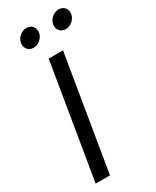

<svg xmlns="http://www.w3.org/2000/svg" viewBox="-235 -998 860 1060"><g transform="rotate(-30 195.0 -468.0)"><path d="M250 -727.5 129.4 0H38.1L158.7 -727.5ZM322.3 -820.8Q298.3 -820.8 284.4 -837.6Q270.5 -854.5 274.4 -878.4Q278.3 -902.3 298.1 -918.9Q317.9 -935.5 341.3 -935.5Q365.2 -935.5 379.2 -918.9Q393.1 -902.3 389.2 -878.4Q385.3 -854.5 365.7 -837.6Q346.2 -820.8 322.3 -820.8ZM117.2 -820.8Q93.3 -820.8 79.3 -837.6Q65.4 -854.5 69.3 -878.4Q73.2 -902.3 93 -918.9Q112.8 -935.5 136.2 -935.5Q160.2 -935.5 174.1 -918.9Q188 -902.3 184.1 -878.4Q180.2 -854.5 160.6 -837.6Q141.1 -820.8 117.2 -820.8Z"/></g></svg>

Font: Inter 20pt
Style: Italic
Weight: 400
Italic angle: -9.3988°
Version: Version 4.001;git-66647c0bb